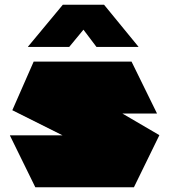

<svg xmlns="http://www.w3.org/2000/svg" viewBox="-20 -790 714 810"><path d="M148 -311 122 -530H535L642 -312V-311ZM384 -149 32 -325 122 -530 652 -220V-219ZM129 0 22 -218V-219H652L545 0ZM387 -592 276 -739 419 -770 564 -593V-592ZM98 -592V-593L245 -770H419L272 -592Z"/></svg>

Font: Foldit Black
Style: Regular
Weight: 900
Version: Version 1.003